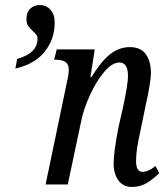

<svg xmlns="http://www.w3.org/2000/svg" viewBox="-20 -732 666 762"><path d="M431 -83Q431 -128 450 -226L468 -305Q488 -398 488 -430Q488 -484 454 -484Q425 -484 393 -446Q361 -408 336.5 -353.5Q312 -299 303 -255L249 0H161L245 -403Q253 -437 253 -455Q253 -477 239.5 -486Q226 -495 202 -495H195L205 -536H356L339 -426H343Q380 -487 416 -516Q452 -545 495 -545Q539 -545 559 -516.5Q579 -488 579 -442Q579 -417 566 -350L560 -323L536 -206Q520 -137 520 -94Q520 -50 545 -50Q569 -50 597 -73L612 -45Q588 -21 562 -5.5Q536 10 504 10Q469 10 450 -16Q431 -42 431 -83ZM48 -498Q129 -521 129 -578Q129 -587 124.5 -593.5Q120 -600 110 -609Q97 -621 91 -630Q85 -639 85 -656Q85 -683 100 -697.5Q115 -712 138 -712Q163 -712 180 -693.5Q197 -675 197 -642Q197 -576 157 -526.5Q117 -477 41 -460Z"/></svg>

Font: Noto Serif Cond
Style: Italic
Weight: 400
Width: 3
Italic angle: -12°
Designer: Monotype Design Team
Foundry: Monotype Imaging Inc.
Version: Version 1.001